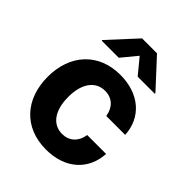

<svg xmlns="http://www.w3.org/2000/svg" viewBox="-219 -893 1025 1025"><g transform="rotate(45 293.5 -380.5)"><path d="M306.8 10.7C452.1 10.7 543.3 -74.6 550.4 -199.9H407.7C398.8 -141.7 360.4 -109 308.6 -109C237.9 -109 192.1 -168.3 192.1 -272.7C192.1 -375.7 238.3 -434.7 308.6 -434.7C364 -434.7 399.5 -398.1 407.7 -343.8H550.4C544 -469.8 448.5 -552.6 306.1 -552.6C140.6 -552.6 38.4 -437.9 38.4 -270.6C38.4 -104.8 138.8 10.7 306.8 10.7ZM106.2 -610.8H235.1L306.5 -697.4L377.8 -610.8H506.7V-615.8L362.6 -772H250L106.2 -615.8Z"/></g></svg>

Font: Magic Ui Pro
Style: Bold
Weight: 700
Designer: Stefan Endress, Andreas Faust
Version: Version 1.000;FEAKit 1.0